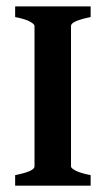

<svg xmlns="http://www.w3.org/2000/svg" viewBox="-20 -586 343 606"><path d="M27.8 0V-33.2Q88.9 -45.4 88.9 -60.5V-504.4Q88.9 -509.8 74.5 -517.8Q60.1 -525.9 27.8 -532.2V-565.9H266.1V-532.2Q204.1 -519.5 204.1 -504.4V-60.5Q204.1 -55.2 218.8 -47.4Q233.4 -39.6 266.1 -33.2V0Z"/></svg>

Font: Dai Banna SIL SemiBold
Style: Regular
Weight: 600
Designer: Victor Gaultney
Foundry: SIL International
Version: Version 4.000